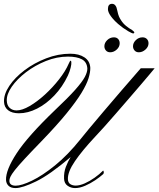

<svg xmlns="http://www.w3.org/2000/svg" viewBox="-20 -958 809 979"><path d="M59.1 1Q35.6 1 23.7 -10.5Q11.7 -22 10.7 -40Q8.8 -90.8 65.2 -177Q121.6 -263.2 258.8 -395Q326.7 -459 362.8 -499.5Q398.9 -540 412.4 -565.4Q425.8 -590.8 425.3 -608.9Q423.3 -641.6 397.7 -655.5Q372.1 -669.4 326.7 -669.4Q270 -669.4 214.1 -647Q158.2 -624.5 112.5 -589.6Q66.9 -554.7 40 -515.9Q13.2 -477.1 14.6 -444.3Q15.6 -420.4 29.5 -407.7Q43.5 -395 64.5 -395Q92.8 -395 131.1 -417.2Q169.4 -439.5 209 -475.6Q248.5 -511.7 281.2 -553.5Q314 -595.2 330.6 -633.8Q336.9 -648.4 339.8 -648.4Q343.8 -648.4 343.8 -639.6Q344.7 -631.8 340.3 -613Q335.9 -594.2 326.2 -572.8Q298.8 -515.1 257.6 -471.7Q216.3 -428.2 169.2 -404.3Q122.1 -380.4 76.7 -380.4Q41 -380.4 21.2 -396Q1.5 -411.6 0.5 -439Q-1 -477.5 27.6 -520.3Q56.2 -563 105.5 -600.1Q154.8 -637.2 215.6 -660.6Q276.4 -684.1 338.9 -684.1Q382.8 -684.1 410.6 -665.5Q438.5 -647 440.4 -612.3Q440.9 -589.8 431.4 -558.8Q421.9 -527.8 395.3 -484.1Q368.7 -440.4 319.6 -380.1Q270.5 -319.8 191.9 -238.3Q138.2 -183.1 105.5 -147.7Q72.8 -112.3 55.7 -90.6Q38.6 -68.8 33 -56.4Q27.3 -43.9 27.8 -35.2Q28.8 -11.2 60.1 -11.2Q89.8 -11.2 143.1 -36.9Q196.3 -62.5 260.7 -114.7Q325.2 -167 389.2 -246.6Q403.3 -264.6 433.8 -301.3Q464.4 -337.9 506.3 -387.5Q548.3 -437 597.4 -494.1Q646.5 -551.3 697.8 -609.9H768.6Q765.1 -605.5 746.1 -582.8Q727.1 -560.1 698 -526.1Q668.9 -492.2 635.5 -453.4Q602.1 -414.6 569.3 -377Q536.6 -339.4 509.5 -309.1Q482.4 -278.8 466.8 -262.7Q399.4 -190.9 362.1 -136.2Q324.7 -81.5 326.2 -43.9Q327.1 -26.4 338.6 -19Q350.1 -11.7 366.2 -11.7Q386.2 -11.7 411.9 -22.9Q437.5 -34.2 462.6 -52Q487.8 -69.8 505.9 -88.4Q508.3 -86.9 509.3 -80.1Q509.3 -74.7 506.8 -70.8Q490.2 -55.7 465.6 -39.1Q440.9 -22.5 413.8 -10.7Q386.7 1 362.8 1Q341.3 1 324.5 -11Q307.6 -22.9 306.6 -46.9Q305.2 -79.6 315.9 -107.4Q326.7 -135.3 340.3 -157.2Q233.9 -66.9 164.1 -33Q94.2 1 59.1 1ZM688 -691.4Q674.3 -691.4 666.3 -700.4Q658.2 -709.5 658.2 -722.2Q658.2 -739.3 672.6 -753.4Q687 -767.6 707 -767.6Q720.7 -767.6 729 -759Q737.3 -750.5 737.3 -737.3Q737.3 -719.2 721.7 -705.3Q706.1 -691.4 688 -691.4ZM542 -691.4Q528.3 -691.4 520.3 -700.4Q512.2 -709.5 512.2 -722.2Q512.2 -739.3 526.6 -753.4Q541 -767.6 561 -767.6Q574.7 -767.6 582.5 -759Q590.3 -750.5 590.3 -737.3Q590.3 -719.2 575.2 -705.3Q560.1 -691.4 542 -691.4ZM659.2 -787.6Q653.3 -787.6 633.8 -798.8Q606.4 -814.9 582.8 -835.4Q559.1 -856 544.7 -876.2Q530.3 -896.5 530.3 -911.6Q530.3 -938.5 551.3 -938.5Q572.3 -938.5 578.1 -903.8Q582 -884.3 586.7 -873.8Q591.3 -863.3 597.7 -854Q607.4 -838.4 623 -825.7Q638.7 -813 652.8 -805.2Q665 -795.9 665 -793.5Q665 -793.5 664.1 -790.5Q663.1 -787.6 659.2 -787.6Z"/></svg>

Font: Pinyon Script
Style: Regular
Weight: 400
Designer: Nicole Fally, Eben Sorkin
Foundry: Sorkin Type Co.
Version: Version 1.008; ttfautohint (v1.8.4.7-5d5b)